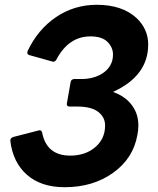

<svg xmlns="http://www.w3.org/2000/svg" viewBox="-20 -768 658 802"><path d="M250 14Q152 14 93 -37.5Q34 -89 23 -180Q23 -192 36 -196L145 -224Q154 -224 156 -214Q175 -118 273 -118Q331 -118 370 -147Q419 -183 419 -244Q419 -278 390.5 -300.5Q362 -323 301 -323H270Q259 -323 259 -334L275 -425Q277 -437 290 -438H321Q372 -438 409 -462Q452 -491 452 -540Q452 -570 429 -593Q406 -616 358 -616Q267 -616 216 -520Q211 -510 202 -510L102 -538Q94 -541 94 -547L95 -554Q138 -645 214 -696.5Q290 -748 384 -748Q491 -748 551 -692Q599 -646 599 -582Q599 -451 452 -384Q511 -363 538 -318Q558 -286 558 -243Q558 -225 554 -205Q537 -107 453 -46.5Q369 14 250 14Z"/></svg>

Font: YamahaIndonesia935. App
Style: Bold Italic
Weight: 700
Italic angle: -10°
Designer: Dalton Maag Ltd
Foundry: Dalton Maag Ltd
Version: Version 1.002; January 01, 2024; Regular/Italic